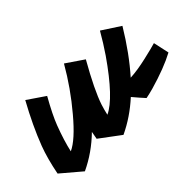

<svg xmlns="http://www.w3.org/2000/svg" viewBox="-124 -827 1147 1147"><g transform="rotate(-45 449.0 -254.0)"><path d="M280 -119Q192 -33 84 18L-41 -88Q-20 -195 9 -272Q56 -395 133 -535L243 -460Q185 -357 161 -294Q125 -199 109 -126Q175 -156 274 -274Q374 -392 451 -526L561 -451Q466 -284 436 -193Q425 -158 418 -126Q512 -169 660 -382Q703 -445 742 -513L857 -438Q769 -292 673 -184Q732 -187 810 -205Q888 -223 917 -232L939 -131Q853 -85 717 -46Q680 -36 654 -31Q653 -31 624.5 -64Q596 -97 592 -102Q503 -21 401 27L271 -70Z"/></g></svg>

Font: Vampiro One
Style: Regular
Weight: 400
Designer: Riccardo De Franceschi
Foundry: Sorkin Type Co.
Version: Version 1.002